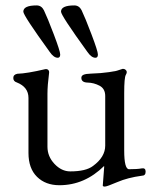

<svg xmlns="http://www.w3.org/2000/svg" viewBox="-20 -669 567 708"><path d="M163 -478Q66 -612 66 -626Q66 -649 115 -649Q133 -649 142 -631Q155 -604 178.5 -542Q202 -480 202 -468Q202 -456 193 -456Q178 -456 163 -478ZM302 -478Q205 -612 205 -626Q205 -649 254 -649Q272 -649 281 -631Q294 -604 317.5 -542Q341 -480 341 -468Q341 -456 332 -456Q317 -456 302 -478ZM359 15 364 -51V-57Q292 14 199 14Q148 14 116.5 -17Q85 -48 85 -105V-308Q85 -348 42 -365Q29 -369 29 -381.5Q29 -394 44 -397Q79 -398 147 -414Q154 -415 158 -411Q162 -407 161 -400Q155 -354 155 -323V-128Q155 -92 181 -64.5Q207 -37 239 -37Q297 -37 323 -57Q368 -90 368 -132V-315Q368 -342 347 -353Q326 -364 303 -364.5Q280 -365 280 -382Q280 -390 288.5 -393.5Q297 -397 315 -397.5Q333 -398 351 -399.5Q369 -401 382 -403Q395 -405 400 -406Q406 -406 432 -415H434Q441 -415 445.5 -409Q450 -403 444 -393Q438 -383 438 -326V-114Q438 -45 456 -45Q487 -45 502 -48Q517 -51 517 -36Q517 -21 503 -21Q451 -14 412.5 2.5Q374 19 366.5 19Q359 19 359 15Z"/></svg>

Font: EB Garamond
Style: Regular
Weight: 400
Version: Version 0.012